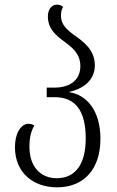

<svg xmlns="http://www.w3.org/2000/svg" viewBox="-20 -791 499 822"><path d="M224 11C339 11 410 -66 410 -197C410 -317 351 -385 278 -396V-398C350 -415 386 -457 386 -511C386 -578 338 -612 296 -642C266 -664 241 -687 241 -722C241 -738 243 -750 250 -761C244 -767 236 -771 224 -771C198 -771 185 -747 185 -721C185 -669 217 -642 251 -616C288 -589 324 -562 324 -508C324 -451 283 -416 214 -416H180V-375H214C303 -375 347 -317 347 -198C347 -87 302 -28 223 -28C154 -28 106 -77 106 -163C106 -205 114 -231 127 -254C118 -259 111 -261 103 -261C69 -261 44 -220 44 -161C44 -52 122 11 224 11Z"/></svg>

Font: Noto Serif Georgian Condensed Light
Style: Regular
Weight: 300
Width: 3
Designer: Monotype Design Team, Akaki Razmadze
Foundry: Google LLC
Version: Version 2.003